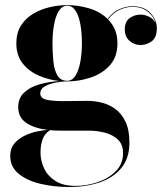

<svg xmlns="http://www.w3.org/2000/svg" viewBox="-20 -490 666 770"><path d="M53 -60.5Q53 -96.5 76.8 -118.8Q100.5 -141 138.5 -151.8Q176.5 -162.5 218.5 -165Q176 -169.5 136.2 -186.5Q96.5 -203.5 71 -235.5Q45.5 -267.5 45.5 -316.5Q45.5 -358 64 -387.2Q82.5 -416.5 112.5 -434.5Q142.5 -452.5 178.5 -461Q214.5 -469.5 249.5 -469.5Q293.5 -469.5 337.5 -456.5Q381.5 -443.5 411.5 -414Q432.5 -442.5 459.8 -453.8Q487 -465 511 -465Q559 -465 584 -437.2Q609 -409.5 609 -377Q609 -339.5 588.5 -324.5Q568 -309.5 543.5 -309.5Q519.5 -309.5 500 -325.8Q480.5 -342 480.5 -372.5Q480.5 -403.5 500.2 -417.5Q520 -431.5 543.5 -431.5Q561 -431.5 578.8 -422.5Q596.5 -413.5 604 -397Q597.5 -423 573.5 -442.8Q549.5 -462.5 511 -462.5Q487 -462.5 460.5 -451Q434 -439.5 413.5 -412Q431 -394.5 441 -370.8Q451 -347 451 -316.5Q451 -261.5 420.2 -227.8Q389.5 -194 343 -178.8Q296.5 -163.5 249.5 -163.5Q246.5 -163.5 243.5 -163.5Q224 -163 200.2 -158.2Q176.5 -153.5 159 -143.2Q141.5 -133 141.5 -116Q141.5 -96 166.2 -90.2Q191 -84.5 232 -84.5Q258.5 -84.5 284 -85Q309.5 -85.5 331 -85.5Q359 -85.5 388.5 -78.2Q418 -71 443 -52.5Q468 -34 483.5 -1.5Q499 31 499 82Q499 145 466.2 184.2Q433.5 223.5 378.5 241.8Q323.5 260 257.5 260Q197.5 260 143.5 247.5Q89.5 235 55.2 207.2Q21 179.5 21 135Q21 105.5 37.2 86Q53.5 66.5 77.5 54.8Q101.5 43 127 37.5Q152.5 32 171 31Q117 24.5 85 2.5Q53 -19.5 53 -60.5ZM190.5 -316.5Q190.5 -278.5 194 -244Q197.5 -209.5 210 -187.8Q222.5 -166 249.5 -166Q270.5 -166 283.5 -187.8Q296.5 -209.5 302.5 -244Q308.5 -278.5 308.5 -316.5Q308.5 -357.5 302.5 -391.5Q296.5 -425.5 283.5 -446.2Q270.5 -467 249.5 -467Q229 -467 216 -446.2Q203 -425.5 196.8 -391.5Q190.5 -357.5 190.5 -316.5ZM142.5 122Q142.5 155 157 185.5Q171.5 216 202.2 235.8Q233 255.5 282 255.5Q327 255.5 371 240.8Q415 226 444.2 196.8Q473.5 167.5 473.5 124Q473.5 89.5 453 70Q432.5 50.5 401.2 42.2Q370 34 337.5 34H224Q201 34 180.5 32Q159.5 45.5 151 68.2Q142.5 91 142.5 122Z"/></svg>

Font: Bodoni* 72pt
Style: Bold
Weight: 700
Version: Version 2.3